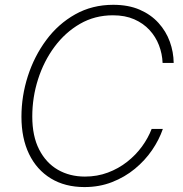

<svg xmlns="http://www.w3.org/2000/svg" viewBox="-20 -757 750 787"><path d="M326.2 9.8Q246.6 9.8 188.5 -25.6Q130.4 -61 99.1 -125.7Q67.9 -190.4 67.9 -278.3Q67.9 -363.3 94.2 -445.1Q120.6 -526.9 169.7 -593Q218.8 -659.2 288.3 -698.2Q357.9 -737.3 444.3 -737.3Q506.3 -737.3 552.5 -717.3Q598.6 -697.3 629.6 -663.1Q660.6 -628.9 676 -586.4Q691.4 -543.9 691.9 -499H646.5Q645 -536.6 631.6 -571.5Q618.2 -606.4 592.8 -634Q567.4 -661.6 530 -678Q492.7 -694.3 442.9 -694.3Q368.7 -694.3 308.1 -659.4Q247.6 -624.5 203.6 -565.4Q159.7 -506.3 136 -432.1Q112.3 -357.9 112.3 -279.3Q112.3 -199.2 140.4 -144.3Q168.5 -89.4 217 -61.3Q265.6 -33.2 328.1 -33.2Q378.4 -33.2 422.1 -49.6Q465.8 -65.9 501.2 -93.8Q536.6 -121.6 562 -156.5Q587.4 -191.4 601.6 -228.5H647.5Q632.3 -184.1 603.3 -141.6Q574.2 -99.1 532.7 -64.9Q491.2 -30.8 439.2 -10.5Q387.2 9.8 326.2 9.8Z"/></svg>

Font: Inter 20pt ExtraLight
Style: Italic
Weight: 250
Italic angle: -9.3988°
Version: Version 4.001;git-66647c0bb